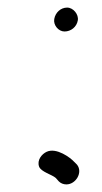

<svg xmlns="http://www.w3.org/2000/svg" viewBox="-20 -510 270 506"><path d="M83 -71C88 -57 117 -50 127 -41L135 -32C140 -27 147 -24 155 -24C180 -24 199 -56 183 -76L175 -84C166 -94 129 -122 103 -110C90 -104 77 -88 83 -71ZM123 -460C120 -444 134 -427 150 -427C167 -427 182 -439 185 -456C188 -472 173 -490 157 -490C140 -490 126 -477 123 -460Z"/></svg>

Font: Squarish
Style: It
Weight: 400
Foundry: Cannot Into Space Fonts
Version: Version 0.272